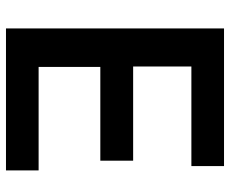

<svg xmlns="http://www.w3.org/2000/svg" viewBox="-82 -668 751 626"><g transform="rotate(90 293.0 -355.5)"><path d="M73.2 0V-710.9H522V-604.5H197.3V-414.6H504.4V-307.6H198.7V-106.4H536.1V0Z"/></g></svg>

Font: Ride
Style: Bold
Weight: 700
Version: Version 3.000